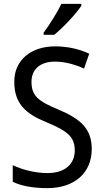

<svg xmlns="http://www.w3.org/2000/svg" viewBox="-20 -964 539 994"><path d="M401 -934V-944H298C276 -899 238 -838 206 -795V-784H261C306 -820 376 -895 401 -934ZM455 -193C455 -298 396 -349 282 -397C178 -440 143 -468 143 -541C143 -602 185 -645 264 -645C317 -645 369 -630 415 -609L442 -686C395 -708 335 -724 265 -724C140 -724 53 -652 54 -540C54 -428 112 -375 221 -331C332 -285 367 -254 367 -185C367 -116 318 -68 226 -68C162 -68 93 -86 46 -109V-23C90 -1 153 10 225 10C365 10 455 -68 455 -193Z"/></svg>

Font: Noto Sans Lao SemiCondensed
Style: Regular
Weight: 400
Width: 4
Designer: Monotype Design Team
Foundry: Monotype Imaging Inc.
Version: Version 2.004